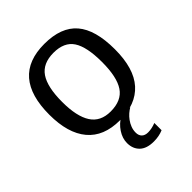

<svg xmlns="http://www.w3.org/2000/svg" viewBox="-211 -653 978 978"><g transform="rotate(-45 278.0 -164.5)"><path d="M514.2 -264.6C514.2 -358.1 495.1 -427 457 -471.4C418.9 -515.9 359.5 -538.1 278.8 -538.1C120.9 -538.1 42 -446.9 42 -264.6C42 -175.8 61.7 -107.8 101.1 -60.8C140.5 -13.8 198.7 9.8 275.9 9.8C353.4 9.8 412.4 -12.9 453.1 -58.1C493.8 -103.4 514.2 -172.2 514.2 -264.6ZM421.9 -264.6C421.9 -192.7 410.6 -139.8 387.9 -106C365.3 -72.1 327.6 -55.2 274.9 -55.2C226.4 -55.2 190.8 -72.7 168.2 -107.7C145.6 -142.7 134.3 -195 134.3 -264.6C134.3 -336.3 145.8 -388.9 168.7 -422.6C191.7 -456.3 228.8 -473.1 280.3 -473.1C331.4 -473.1 367.8 -456.6 389.4 -423.6C411.1 -390.5 421.9 -337.6 421.9 -264.6ZM390.6 195.3V143.1C370.8 150.9 352.1 154.8 334.5 154.8C319.8 154.8 308.5 150.9 300.5 143.1C292.6 135.3 288.6 124.5 288.6 110.8C288.6 98.1 290.8 86.1 295.2 74.7C299.6 63.3 305.3 52.8 312.3 43.2C319.3 33.6 327 25.1 335.4 17.8C343.9 10.5 352.2 4.6 360.4 0H295.4C273.3 12.4 255.1 29.3 241 50.8C226.8 72.3 219.7 94.4 219.7 117.2C219.7 144.9 228.4 167 245.6 183.6C262.9 200.2 288.6 208.5 322.8 208.5C347.5 208.5 370.1 204.1 390.6 195.3Z"/></g></svg>

Font: Arimo
Style: Regular
Weight: 400
Designer: Steve Matteson
Foundry: Monotype Imaging Inc.
Version: Version 1.32